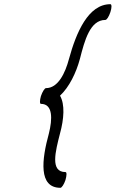

<svg xmlns="http://www.w3.org/2000/svg" viewBox="-20 -858 551 915"><path d="M175 -363C233 -363 230 -290 213 -222C179 -98 162 37 268 37C274 37 285 21 292 0C298 -21 299 -38 292 -38C218 -38 244 -136 266 -222C285 -291 290 -361 266 -402C310 -443 343 -511 361 -578C383 -664 409 -763 482 -763C489 -763 499 -779 506 -800C513 -821 513 -838 506 -838C400 -838 343 -702 309 -578C291 -510 257 -438 199 -438C193 -438 182 -421 175 -400C169 -379 169 -363 175 -363Z"/></svg>

Font: Nupuram Light Oblique
Style: Regular
Weight: 300
Designer: Santhosh Thottingal (santhosh.thottingal@gmail.com)
Foundry: SMC
Version: Version 1.000